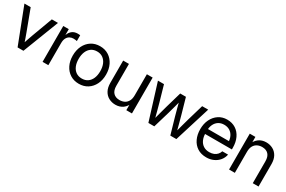

<svg xmlns="http://www.w3.org/2000/svg" viewBox="88 -1453 3563 2391"><g transform="rotate(30 1870.0 -257.5)"><path d="M213.9 0 14.6 -515.6H104.5L215.8 -218.8Q230 -181.6 242.7 -144.5Q255.4 -107.4 267.6 -70.3H247.6Q260.3 -107.4 272.7 -144.5Q285.2 -181.6 298.8 -218.8L408.7 -515.6H497.1L297.9 0Z M573.2 0V-515.6H652.3V-434.6H654.3Q668.5 -474.6 699.2 -499Q730 -523.4 778.3 -523.4Q789.6 -523.4 799.1 -522.5Q808.6 -521.5 813.5 -520.5V-437.5Q808.6 -439 794.7 -441.2Q780.8 -443.4 762.7 -443.4Q734.4 -443.4 710 -430.2Q685.5 -417 670.9 -389.2Q656.2 -361.3 656.2 -317.4V0Z M1098.6 11.7Q1027.3 11.7 973.4 -22.7Q919.4 -57.1 889.4 -117.7Q859.4 -178.2 859.4 -256.8Q859.4 -335.9 889.4 -397Q919.4 -458 973.4 -492.7Q1027.3 -527.3 1098.6 -527.3Q1170.4 -527.3 1224.1 -492.7Q1277.8 -458 1307.9 -397Q1337.9 -335.9 1337.9 -256.8Q1337.9 -178.2 1307.9 -117.7Q1277.8 -57.1 1224.1 -22.7Q1170.4 11.7 1098.6 11.7ZM1098.6 -63.5Q1147.5 -63.5 1182.1 -87.4Q1216.8 -111.3 1235.4 -155Q1253.9 -198.7 1253.9 -256.8Q1253.9 -315.9 1235.4 -359.6Q1216.8 -403.3 1182.1 -427.7Q1147.5 -452.1 1098.6 -452.1Q1050.3 -452.1 1015.4 -428Q980.5 -403.8 961.9 -359.9Q943.4 -315.9 943.4 -256.8Q943.4 -198.2 961.9 -154.8Q980.5 -111.3 1015.1 -87.4Q1049.8 -63.5 1098.6 -63.5Z M1624 9.8Q1572.3 9.8 1529.1 -12.9Q1485.8 -35.6 1460.2 -81.3Q1434.6 -127 1434.6 -195.3V-515.6H1517.6V-201.2Q1517.6 -134.3 1549.8 -100.3Q1582 -66.4 1639.6 -66.4Q1677.2 -66.4 1708 -81.5Q1738.8 -96.7 1757.1 -129.4Q1775.4 -162.1 1775.4 -213.9V-515.6H1858.4V0H1777.3V-125H1800.8Q1775.4 -55.7 1730.2 -22.9Q1685.1 9.8 1624 9.8Z M2094.7 0 1934.6 -515.6H2021.5L2086.4 -289.1Q2101.6 -236.8 2115.5 -182.1Q2129.4 -127.4 2143.6 -74.7H2131.8Q2146 -127.4 2160.2 -182.1Q2174.3 -236.8 2189.5 -289.1L2254.9 -515.6H2336.9L2401.4 -289.1Q2416.5 -236.8 2430.4 -182.1Q2444.3 -127.4 2458.5 -74.7H2445.3Q2460 -127.4 2474.4 -182.1Q2488.8 -236.8 2503.9 -289.1L2570.3 -515.6H2657.2L2497.1 0H2410.2L2342.3 -234.4Q2327.1 -286.6 2313.2 -341.8Q2299.3 -397 2285.2 -449.7H2307.1Q2292.5 -397 2278.6 -341.8Q2264.6 -286.6 2249 -234.4L2179.7 0Z M2931.6 11.7Q2856 11.7 2802.5 -22.9Q2749 -57.6 2720.7 -118.4Q2692.4 -179.2 2692.4 -256.8Q2692.4 -335.4 2722.2 -396.5Q2752 -457.5 2804.7 -492.4Q2857.4 -527.3 2925.8 -527.3Q2997.6 -527.3 3050.3 -493.2Q3103 -459 3131.6 -397.9Q3160.2 -336.9 3160.2 -256.8V-233.9H2736.3V-305.2H3113.8L3078.1 -280.3Q3078.1 -333 3059.3 -371.8Q3040.5 -410.6 3006.3 -431.9Q2972.2 -453.1 2925.8 -453.1Q2879.9 -453.1 2845.9 -431.9Q2812 -410.6 2793.2 -371.8Q2774.4 -333 2774.4 -280.3V-245.1Q2774.4 -191.9 2792.7 -150.9Q2811 -109.9 2846.2 -86.7Q2881.3 -63.5 2931.6 -63.5Q2968.3 -63.5 2996.1 -75Q3023.9 -86.4 3042.2 -106.9Q3060.5 -127.4 3068.4 -154.3H3151.4Q3141.6 -105 3110.8 -67.6Q3080.1 -30.3 3033.9 -9.3Q2987.8 11.7 2931.6 11.7Z M3337.9 -301.8V0H3254.9V-515.6H3335.9V-390.6H3312.5Q3337.9 -460.4 3383.1 -492.9Q3428.2 -525.4 3489.3 -525.4Q3541.5 -525.4 3584.5 -502.7Q3627.4 -480 3653.1 -434.6Q3678.7 -389.2 3678.7 -320.3V0H3595.7V-314.5Q3595.7 -381.3 3563.7 -415.3Q3531.7 -449.2 3473.6 -449.2Q3436 -449.2 3405.3 -434.1Q3374.5 -418.9 3356.2 -386.5Q3337.9 -354 3337.9 -301.8Z"/></g></svg>

Font: Inter Khmer Looped
Style: Regular
Weight: 400
Designer: Rasmus Andersson, Sovichet Tep
Foundry: Anagata Design
Version: Version 1.000